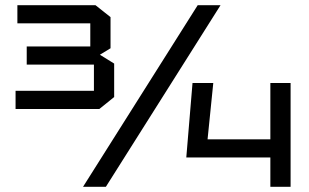

<svg xmlns="http://www.w3.org/2000/svg" viewBox="-20 -720 1190 740"><path d="M363 -300H40V-370H342V-471H83V-541H328V-630H47V-700H348L406 -654V-534L365 -509L420 -475V-346ZM300 0 742 -700H830L388 0ZM698 -113 722 -400H802L780 -183H1022V-400H1100V0H1022V-113Z"/></svg>

Font: Tektur
Style: Regular
Weight: 400
Designer: Adam Jagosz
Foundry: Adam Jagosz
Version: Version 1.005;gftools[0.9.30]